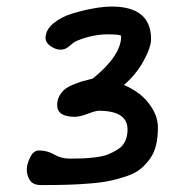

<svg xmlns="http://www.w3.org/2000/svg" viewBox="-20 -754 577 574"><path d="M103 -200.7Q79.1 -200.7 69.6 -214.8Q60.1 -229 60.1 -247.6Q60.1 -263.2 70.1 -283.7Q80.1 -304.2 96.7 -304.2Q121.1 -304.2 142.1 -292Q163.1 -279.8 188.5 -279.8Q210.9 -279.8 227.8 -280.5Q244.6 -281.2 266.6 -283.9Q288.6 -286.6 303.7 -292.7Q318.8 -298.8 333 -307.9Q347.2 -316.9 354.2 -332Q361.3 -347.2 361.3 -366.7Q361.3 -422.9 275.4 -422.9Q266.1 -422.9 242.2 -413.8Q218.3 -404.8 203.6 -404.8Q150.9 -404.8 150.9 -439.9Q150.9 -455.1 157.7 -467.3Q164.6 -479.5 173.8 -487.1Q183.1 -494.6 199.2 -501.2Q215.3 -507.8 226.8 -511.2Q238.3 -514.6 257.3 -519Q342.3 -587.9 342.3 -646Q342.3 -651.4 300.3 -651.4Q276.9 -651.4 249 -644.8Q221.2 -638.2 201.7 -627.9Q198.7 -626 190.7 -618.9Q182.6 -611.8 176 -608.6Q169.4 -605.5 161.1 -605.5Q146.5 -605.5 131.3 -616Q116.2 -626.5 116.2 -640.1Q116.2 -664.6 139.2 -683.8Q162.1 -703.1 195.8 -713.4Q229.5 -723.6 260.5 -729Q291.5 -734.4 314 -734.4Q431.6 -734.4 431.6 -636.7Q431.6 -612.8 409.2 -571.8Q386.7 -530.8 350.6 -500Q375 -489.7 396.7 -473.4Q418.5 -457 435.3 -429.7Q452.1 -402.3 452.1 -372.1Q452.1 -343.3 446.5 -320.1Q440.9 -296.9 428.5 -279.5Q416 -262.2 400.4 -249.3Q384.8 -236.3 360.1 -227.8Q335.4 -219.2 310.8 -213.9Q286.1 -208.5 250.5 -205.6Q214.8 -202.6 181.6 -201.7Q148.4 -200.7 103 -200.7Z"/></svg>

Font: Short Stack
Style: Regular
Weight: 400
Designer: James Grieshaber
Foundry: James Grieshaber
Version: Version 1.002